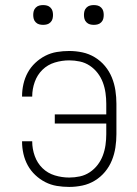

<svg xmlns="http://www.w3.org/2000/svg" viewBox="-20 -729 540 757"><path d="M253 8Q228 8 204 4Q180 0 158.5 -11Q137 -22 119 -39Q101 -56 89.5 -77Q78 -98 72.5 -122Q67 -146 67 -170Q67 -171 67 -171Q67 -171 67 -172H107Q107 -172 107 -171.5Q107 -171 107 -171Q107 -142 117 -114Q127 -86 147.5 -66Q168 -46 196 -37.5Q224 -29 253 -29Q274 -29 295 -33.5Q316 -38 334 -50Q352 -62 365 -79Q378 -96 385.5 -116Q393 -136 396 -157.5Q399 -179 399 -200V-242H196V-278H399V-320Q399 -341 396 -362.5Q393 -384 385.5 -404Q378 -424 365 -441Q352 -458 334 -470Q316 -482 295 -486.5Q274 -491 253 -491Q224 -491 196 -482.5Q168 -474 147.5 -454Q127 -434 117 -406Q107 -378 107 -349Q107 -349 107 -348.5Q107 -348 107 -348H67Q67 -349 67 -349Q67 -349 67 -350Q67 -374 72.5 -398Q78 -422 89.5 -443Q101 -464 119 -481Q137 -498 158.5 -509Q180 -520 204 -524Q228 -528 253 -528Q279 -528 305 -522.5Q331 -517 354 -503Q377 -489 394 -468.5Q411 -448 421 -423.5Q431 -399 435 -372.5Q439 -346 439 -320V-200Q439 -174 435 -147.5Q431 -121 421 -96.5Q411 -72 394 -51.5Q377 -31 354 -17Q331 -3 305 2.5Q279 8 253 8ZM350 -631Q342 -631 334.5 -633Q327 -635 321 -641Q315 -647 313 -654.5Q311 -662 311 -670Q311 -678 313 -685.5Q315 -693 321 -699Q327 -705 334.5 -707Q342 -709 350 -709Q358 -709 365.5 -707Q373 -705 379 -699Q385 -693 387 -685.5Q389 -678 389 -670Q389 -662 387 -654.5Q385 -647 379 -641Q373 -635 365.5 -633Q358 -631 350 -631ZM150 -631Q142 -631 134.5 -633Q127 -635 121 -641Q115 -647 113 -654.5Q111 -662 111 -670Q111 -678 113 -685.5Q115 -693 121 -699Q127 -705 134.5 -707Q142 -709 150 -709Q158 -709 165.5 -707Q173 -705 179 -699Q185 -693 187 -685.5Q189 -678 189 -670Q189 -662 187 -654.5Q185 -647 179 -641Q173 -635 165.5 -633Q158 -631 150 -631Z"/></svg>

Font: Zed Sans Extralight
Style: Regular
Weight: 200
Designer: Belleve Invis
Foundry: Belleve Invis
Version: Version 1.0.0; ttfautohint (v1.8.4)